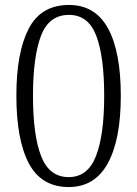

<svg xmlns="http://www.w3.org/2000/svg" viewBox="-20 -744 553 774"><path d="M257 10Q147 10 96.5 -85Q46 -180 46 -359Q46 -532 95.5 -628Q145 -724 258 -724Q364 -724 415.5 -629.5Q467 -535 467 -358Q467 -181 414.5 -85.5Q362 10 257 10ZM257 -30Q334 -30 367 -115Q400 -200 400 -358Q400 -516 368 -600Q336 -684 258 -684Q177 -684 145 -599Q113 -514 113 -358Q113 -198 146 -114Q179 -30 257 -30Z"/></svg>

Font: Noto Serif Lao SemiCondensed Light
Style: Regular
Weight: 300
Width: 4
Designer: Monotype Design Team
Foundry: Monotype Imaging Inc.
Version: Version 2.003; ttfautohint (v1.8.4.7-5d5b)